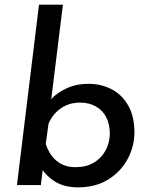

<svg xmlns="http://www.w3.org/2000/svg" viewBox="-20 -797 641 827"><path d="M316 10Q257 10 217 -15Q177 -40 155 -78L169 -105L156 0H53L148 -777H251L196 -331L198 -367Q224 -397 266.5 -416.5Q309 -436 361 -436Q415 -436 460 -413Q505 -390 532 -343Q559 -296 559 -227Q559 -167 530 -112.5Q501 -58 446.5 -24Q392 10 316 10ZM305 -77Q346 -77 374 -91Q402 -105 419.5 -126.5Q437 -148 445 -173Q453 -198 453 -221Q453 -262 437.5 -292Q422 -322 393 -338.5Q364 -355 325 -355Q277 -355 241.5 -330Q206 -305 189 -264L177 -177Q182 -161 191.5 -143.5Q201 -126 216 -111Q231 -96 253 -86.5Q275 -77 305 -77Z"/></svg>

Font: Josefin Sans Medium
Style: Italic
Weight: 500
Italic angle: -7°
Designer: Santiago Orozco
Foundry: Typemade
Version: Version 2.000